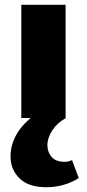

<svg xmlns="http://www.w3.org/2000/svg" viewBox="-20 -493 363 802"><path d="M69 0V-473H254V0ZM173 289Q99 289 61.5 252Q24 215 24 161Q24 100 63 47Q102 -6 182 -48L255 0Q219 20 198.5 51.5Q178 83 178 113Q178 142 195.5 162.5Q213 183 252 183Q259 183 266.5 181Q274 179 281 176L309 251Q278 270 244.5 279.5Q211 289 173 289Z"/></svg>

Font: Ysabeau SC Black
Style: Regular
Weight: 900
Designer: Christian Thalmann (Catharsis Fonts)
Version: Version 2.001;gftools[0.9.30]; featfreeze: smcp